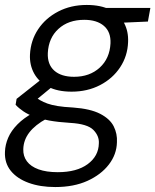

<svg xmlns="http://www.w3.org/2000/svg" viewBox="-47 -528 627 775"><path d="M176 227Q115 227 68.5 210Q22 193 -3.5 161.5Q-29 130 -27 85Q-26 56 -14 28Q-2 0 23.5 -26Q49 -52 88 -73L141 -49Q95 -24 71.5 6.5Q48 37 47 74Q46 102 61.5 123Q77 144 108.5 155.5Q140 167 186 167Q263 167 307 134.5Q351 102 352 51Q354 21 330 -3.5Q306 -28 236 -32Q187 -35 151.5 -41.5Q116 -48 91 -57Q66 -66 47.5 -78.5Q29 -91 16 -105L20 -129L124 -211L176 -188L80 -109L89 -141Q102 -131 115 -123.5Q128 -116 144.5 -110Q161 -104 185.5 -100Q210 -96 248 -94Q318 -89 357.5 -68.5Q397 -48 412 -18Q427 12 425 46Q424 95 392.5 136Q361 177 306 202Q251 227 176 227ZM242 -158Q185 -158 147 -178Q109 -198 90.5 -232Q72 -266 74 -308Q77 -365 107 -410Q137 -455 188 -481.5Q239 -508 303 -508Q360 -508 398 -488.5Q436 -469 454 -435Q472 -401 470 -358Q468 -302 438 -256.5Q408 -211 357 -184.5Q306 -158 242 -158ZM252 -218Q315 -218 355.5 -255Q396 -292 399 -353Q401 -399 372.5 -423.5Q344 -448 293 -448Q229 -448 189 -411.5Q149 -375 146 -314Q144 -268 172 -243Q200 -218 252 -218ZM370 -433 355 -496H560L550 -441Z"/></svg>

Font: DM Sans 28pt Light
Style: Italic
Weight: 300
Italic angle: -10°
Version: Version 4.004;gftools[0.9.30]